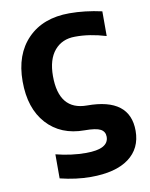

<svg xmlns="http://www.w3.org/2000/svg" viewBox="-86 -597 693 889"><g transform="rotate(-10 261.0 -152.0)"><path d="M176.8 -260.7Q176.8 -99.6 308.6 -99.6Q509.8 -99.6 509.8 54.7Q509.8 137.7 447.8 183.6Q385.7 229.5 269.5 229.5Q200.2 229.5 125 210.9V97.7Q197.3 116.2 266.6 116.2Q373 116.2 373 58.6Q373 34.2 352.1 22.9Q331.1 11.7 277.3 11.7Q166 11.7 100.1 -61Q34.2 -133.8 34.2 -260.7Q34.2 -387.7 106 -460.9Q177.7 -534.2 301.8 -534.2Q375 -534.2 454.1 -516.6V-400.4Q377 -423.8 308.6 -422.9Q248 -422.9 212.4 -380.9Q176.8 -338.9 176.8 -260.7Z"/></g></svg>

Font: Gen Shin Gothic Bold
Style: Bold
Weight: 700
Designer: [Source Han Sans]
Ryoko NISHIZUKA  (kana & ideographs); Paul D. Hunt (Latin, Greek & Cyrillic); Wenlong ZHANG  (bopomofo
Version: Version 1.002.20150607